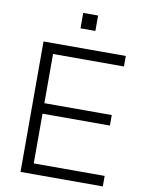

<svg xmlns="http://www.w3.org/2000/svg" viewBox="-100 -1011 814 1080"><g transform="rotate(10 306.5 -471.0)"><path d="M94 0V-745H564V-685H159V-404H544V-344H159V-60H564V0ZM286 -854V-942H371V-854Z"/></g></svg>

Font: Plus Jakarta Sans Light
Style: Regular
Weight: 300
Designer: Gumpita Rahayu
Foundry: Tokotype
Version: Version 2.006; ttfautohint (v1.8.4.7-5d5b)